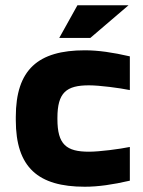

<svg xmlns="http://www.w3.org/2000/svg" viewBox="-20 -700 543 729"><path d="M40 -256V-244C40 -64 125 9 302 9C353 9 408 1 473 -14V-142C434 -134 358 -124 318 -124C232 -124 198 -151 198 -248V-252C198 -349 232 -376 318 -376C358 -376 434 -366 473 -358V-486C408 -501 353 -509 302 -509C125 -509 40 -436 40 -256ZM205 -556H323L468 -680H274Z"/></svg>

Font: LT Wave Alt Black
Style: Regular
Weight: 900
Designer: Daniel Lyons
Version: Version 2.5 (Glyphs App)